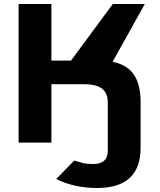

<svg xmlns="http://www.w3.org/2000/svg" viewBox="-20 -713 799 960"><path d="M73 0V-693H237V-410H335L544 -693H704L543 -404Q614 -390 648.5 -341Q683 -292 683 -202V26Q683 227 465 227Q351 227 261 182L351 90Q381 99 398 103Q415 107 447 107Q519 107 519 40V-200Q519 -247 490.5 -269.5Q462 -292 399 -292H237V0Z"/></svg>

Font: Fix15 Mono
Style: Bold
Weight: 700
Designer: Carrois Corporate & Edenspiekermann AG
Foundry: Carrois Corporate GbR & Edenspiekermann AG
Version: Version 3.206